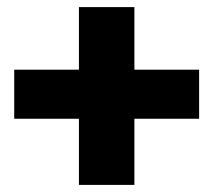

<svg xmlns="http://www.w3.org/2000/svg" viewBox="-20 -520 600 540"><path d="M540 -324V-186H358V0H202V-186H20V-324H202V-500H358V-324Z"/></svg>

Font: Fivo Sans Black
Style: Regular
Weight: 900
Designer: Alexander Slobzheninov
Foundry: Alexander Slobzheninov
Version: 1.0